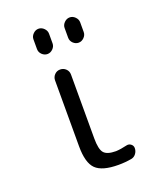

<svg xmlns="http://www.w3.org/2000/svg" viewBox="-139 -829 778 927"><g transform="rotate(-20 250.0 -365.0)"><path d="M377 -65.4Q389.6 -68.4 399.9 -60.5Q410.2 -52.7 410.2 -40Q410.2 -24.4 400.9 -11.7Q391.6 1 377 3.9Q343.8 9.8 309.6 9.8Q225.6 9.8 192.9 -22.5Q160.2 -54.7 160.2 -139.6V-478.5Q160.2 -495.1 171.9 -507.3Q183.6 -519.5 200.7 -519.5Q217.8 -519.5 230 -507.8Q242.2 -496.1 242.2 -478.5V-150.4Q242.2 -94.7 258.3 -75.7Q274.4 -56.6 320.3 -56.6Q344.7 -57.6 377 -65.4ZM370.1 -650.4Q370.1 -634.8 357.9 -622.6Q345.7 -610.4 330.1 -610.4Q314.5 -610.4 302.2 -622.1Q290 -633.8 290 -650.4V-700.2Q290 -715.8 302.2 -728Q314.5 -740.2 330.1 -740.2Q345.7 -740.2 357.9 -728Q370.1 -715.8 370.1 -700.2ZM129.9 -650.4V-700.2Q129.9 -715.8 142.1 -728Q154.3 -740.2 169.9 -740.2Q185.5 -740.2 197.8 -728Q210 -715.8 210 -700.2V-650.4Q210 -634.8 197.8 -622.6Q185.5 -610.4 169.9 -610.4Q154.3 -610.4 142.1 -622.1Q129.9 -633.8 129.9 -650.4Z"/></g></svg>

Font: Rounded-X Mgen+ 1mn regular
Style: Regular
Weight: 400
Designer: [Source Han Sans]
Ryoko NISHIZUKA  (kana & ideographs); Paul D. Hunt (Latin, Greek & Cyrillic); Wenlong ZHANG  (bopomofo
Version: Version 1.059.20150602